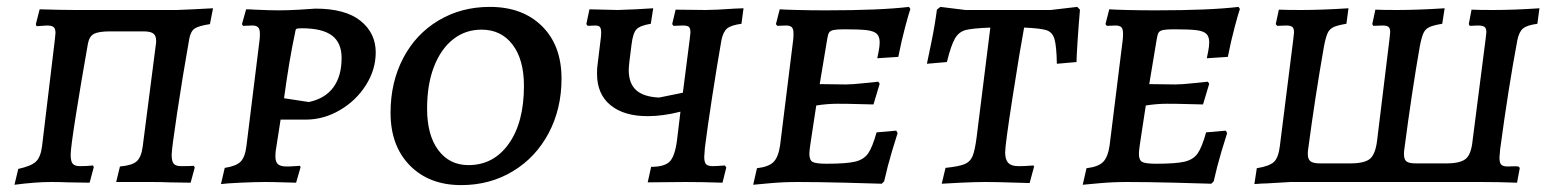

<svg xmlns="http://www.w3.org/2000/svg" viewBox="-20 -528 4503 557"><path d="M33 -38Q70 -46 84 -59Q98 -72 102 -104L139 -412L141 -432Q141 -445 135.5 -449.5Q130 -454 116 -454L86 -452L84 -458L95 -501Q159 -499 199 -499H493L540 -501L598 -504L589 -458Q556 -453 544.5 -445Q533 -437 529 -415Q510 -308 494 -201.5Q478 -95 478 -79Q478 -60 484 -53Q490 -46 506 -46Q533 -46 542 -47L545 -42L533 2L469 1Q450 0 420 0H317L328 -45Q363 -48 376.5 -60Q390 -72 394 -103L432 -398Q433 -402 433 -409Q433 -425 424.5 -431Q416 -437 396 -437H300Q267 -437 253 -430Q239 -423 235 -401Q216 -294 200.5 -196.5Q185 -99 185 -79Q185 -60 191 -53Q197 -46 212 -46Q232 -46 250 -48L252 -43L240 2L176 1Q157 0 127 0Q84 0 22 8Z M719 -500Q761 -498 789 -498Q817 -498 849.5 -500Q882 -502 895 -503Q982 -503 1026 -467.5Q1070 -432 1070 -376Q1070 -326 1041.5 -281Q1013 -236 966 -208.5Q919 -181 867 -181H794L780 -91Q779 -85 779 -74Q779 -58 786.5 -51.5Q794 -45 812 -45Q824 -45 835 -46Q846 -47 850 -47L852 -43L839 2Q829 2 801.5 1Q774 0 749 0Q720 0 677.5 2Q635 4 621 6L632 -41Q665 -46 678 -59Q691 -72 695 -105L733 -412Q734 -419 734 -430Q734 -443 729 -448.5Q724 -454 712 -454L685 -453L682 -458L694 -501Q707 -501 719 -500ZM971 -360Q971 -404 943 -425Q915 -446 855 -446Q842 -446 839.5 -444Q837 -442 836 -433Q819 -354 804 -243L876 -232Q923 -242 947 -274.5Q971 -307 971 -360Z M1113 -201Q1113 -289 1149.5 -359Q1186 -429 1252 -468.5Q1318 -508 1401 -508Q1496 -508 1552.5 -452Q1609 -396 1609 -300Q1609 -212 1571.5 -141.5Q1534 -71 1467.5 -31Q1401 9 1318 9Q1225 9 1169 -48Q1113 -105 1113 -201ZM1500 -279Q1500 -355 1467 -398.5Q1434 -442 1377 -442Q1330 -442 1294.5 -414Q1259 -386 1239 -334.5Q1219 -283 1219 -213Q1219 -136 1251.5 -92.5Q1284 -49 1339 -49Q1412 -49 1456 -111Q1500 -173 1500 -279Z M2025 -100Q2023 -78 2023 -73Q2023 -57 2028.5 -51.5Q2034 -46 2048 -46Q2057 -46 2083 -48L2087 -42L2076 2Q2016 0 1969 0L1859 1L1869 -44Q1908 -44 1923 -59.5Q1938 -75 1944 -121L1954 -204Q1903 -191 1859 -191Q1790 -191 1751 -223Q1712 -255 1712 -314Q1712 -328 1713 -336L1723 -418Q1724 -424 1724 -434Q1724 -446 1720 -450Q1716 -454 1707 -454L1685 -453L1681 -458L1690 -501L1772 -499L1824 -501L1875 -504L1868 -459Q1837 -454 1826.5 -443Q1816 -432 1812 -398L1806 -350Q1804 -332 1804 -325Q1804 -286 1825.5 -266.5Q1847 -247 1892 -245L1961 -259L1981 -415Q1983 -431 1983 -434Q1983 -446 1978.5 -450Q1974 -454 1961 -454L1934 -453L1930 -458L1940 -500L2027 -499Q2054 -499 2111 -503L2137 -504L2131 -459Q2101 -455 2089.5 -445.5Q2078 -436 2073 -412Q2060 -338 2046 -247Q2032 -156 2025 -100Z M2378 -53Q2435 -53 2460.5 -59Q2486 -65 2498.5 -83Q2511 -101 2523 -144L2580 -149L2584 -142Q2580 -130 2567.5 -88.5Q2555 -47 2545 -2L2538 5Q2513 4 2432 2Q2351 0 2294 0Q2252 0 2214 3.5Q2176 7 2165 8L2176 -40Q2210 -44 2224 -58Q2238 -72 2243 -106L2281 -412Q2282 -420 2282 -431Q2282 -444 2277 -449Q2272 -454 2260 -454L2235 -453L2231 -458L2242 -501Q2255 -500 2293.5 -499Q2332 -498 2376 -498Q2534 -498 2617 -508L2621 -502Q2617 -491 2606 -450Q2595 -409 2586 -363L2525 -359Q2526 -364 2529 -379Q2532 -394 2532 -405Q2532 -422 2523.5 -430Q2515 -438 2494.5 -440.5Q2474 -443 2430 -443Q2408 -443 2398.5 -441Q2389 -439 2385.5 -434Q2382 -429 2380 -416L2358 -284L2434 -283Q2451 -283 2484 -286.5Q2517 -290 2528 -291L2532 -285L2514 -225Q2503 -225 2472.5 -226Q2442 -227 2409 -227Q2380 -227 2348 -222L2337 -150Q2328 -94 2328 -82Q2328 -63 2338 -58Q2348 -53 2378 -53Z M2727 -348 2669 -343Q2672 -357 2682 -405.5Q2692 -454 2698 -500L2708 -508L2781 -499H3028L3105 -508L3113 -500Q3109 -454 3106 -407.5Q3103 -361 3103 -348L3046 -343Q3045 -395 3039 -415Q3033 -435 3015.5 -440.5Q2998 -446 2951 -448Q2940 -390 2918 -249Q2896 -108 2896 -86Q2896 -65 2905 -55.5Q2914 -46 2934 -46Q2952 -46 2963.5 -47Q2975 -48 2978 -48L2980 -45L2967 3Q2952 3 2913.5 1.5Q2875 0 2837 0Q2810 0 2767.5 2Q2725 4 2712 5L2723 -41Q2761 -45 2777.5 -51.5Q2794 -58 2801 -74Q2808 -90 2813 -128L2853 -448Q2802 -446 2782 -441Q2762 -436 2750.5 -416.5Q2739 -397 2727 -348Z M3334 -53Q3391 -53 3416.5 -59Q3442 -65 3454.5 -83Q3467 -101 3479 -144L3536 -149L3540 -142Q3536 -130 3523.5 -88.5Q3511 -47 3501 -2L3494 5Q3469 4 3388 2Q3307 0 3250 0Q3208 0 3170 3.5Q3132 7 3121 8L3132 -40Q3166 -44 3180 -58Q3194 -72 3199 -106L3237 -412Q3238 -420 3238 -431Q3238 -444 3233 -449Q3228 -454 3216 -454L3191 -453L3187 -458L3198 -501Q3211 -500 3249.5 -499Q3288 -498 3332 -498Q3490 -498 3573 -508L3577 -502Q3573 -491 3562 -450Q3551 -409 3542 -363L3481 -359Q3482 -364 3485 -379Q3488 -394 3488 -405Q3488 -422 3479.5 -430Q3471 -438 3450.5 -440.5Q3430 -443 3386 -443Q3364 -443 3354.5 -441Q3345 -439 3341.5 -434Q3338 -429 3336 -416L3314 -284L3390 -283Q3407 -283 3440 -286.5Q3473 -290 3484 -291L3488 -285L3470 -225Q3459 -225 3428.5 -226Q3398 -227 3365 -227Q3336 -227 3304 -222L3293 -150Q3284 -94 3284 -82Q3284 -63 3294 -58Q3304 -53 3334 -53Z M3626 -40Q3663 -46 3676 -58.5Q3689 -71 3693 -105L3732 -415Q3734 -431 3734 -434Q3734 -446 3729 -450Q3724 -454 3711 -454L3685 -453L3681 -458L3690 -500Q3712 -499 3755 -499Q3814 -499 3892 -504L3886 -459Q3861 -455 3849 -449.5Q3837 -444 3831.5 -432Q3826 -420 3821 -394Q3795 -246 3775 -95Q3774 -90 3774 -81Q3774 -66 3782 -60Q3790 -54 3809 -54H3897Q3938 -54 3954 -67Q3970 -80 3975 -120L4011 -415L4013 -435Q4013 -446 4008 -450Q4003 -454 3991 -454L3964 -453L3961 -458L3970 -500Q3992 -499 4034 -499Q4093 -499 4171 -504L4164 -459Q4139 -455 4127 -449.5Q4115 -444 4109.5 -432Q4104 -420 4099 -394Q4076 -263 4054 -95Q4053 -90 4053 -81Q4053 -65 4060.5 -59.5Q4068 -54 4087 -54H4176Q4216 -54 4232 -67Q4248 -80 4252 -120L4290 -416Q4292 -432 4292 -435Q4292 -446 4286.5 -450Q4281 -454 4267 -454L4244 -453L4241 -458L4249 -500Q4270 -499 4312 -499Q4373 -499 4446 -504L4440 -459Q4410 -455 4398.5 -445.5Q4387 -436 4382 -412Q4356 -274 4332 -95L4330 -71Q4330 -55 4335.5 -50Q4341 -45 4354 -45Q4358 -45 4367.5 -45.5Q4377 -46 4385 -45L4389 -41L4381 2Q4329 0 4278 0H3724Q3718 0 3656 4Q3645 4 3619 6Z"/></svg>

Font: Alegreya SC Medium
Style: Italic
Weight: 500
Italic angle: -7°
Designer: Juan Pablo del Peral
Foundry: Huerta Tipografica
Version: Version 2.007; ttfautohint (v1.6)